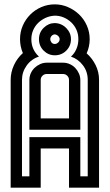

<svg xmlns="http://www.w3.org/2000/svg" viewBox="-20 -862 504 882"><path d="M232 -756Q263 -755 284.5 -733Q306 -711 306 -682Q306 -651 284.5 -629.5Q263 -608 232 -608Q202 -608 180.5 -629.5Q159 -651 159 -682Q159 -713 181 -734.5Q203 -756 232 -756ZM232 -704Q224 -704 217.5 -697.5Q211 -691 211 -682Q211 -674 216.5 -667Q222 -660 232 -660Q240 -660 247 -666.5Q254 -673 254 -682Q254 -690 247.5 -696.5Q241 -703 232 -704ZM270 -574Q286 -574 300.5 -567.5Q315 -561 325.5 -550Q336 -539 342.5 -524.5Q349 -510 349 -495V-266H115V-495Q115 -511 121.5 -525.5Q128 -540 139 -550.5Q150 -561 164.5 -567.5Q179 -574 194 -574ZM167 -318H297V-495Q297 -506 289 -514Q281 -522 270 -522H194Q183 -522 175 -514Q167 -506 167 -495ZM29 -495Q29 -530 44 -562.5Q59 -595 85 -618Q72 -649 72 -682Q72 -715 84.5 -744Q97 -773 119 -795Q141 -817 170 -829.5Q199 -842 232 -842Q263 -842 292 -829.5Q321 -817 343.5 -795.5Q366 -774 379 -744.5Q392 -715 392 -682Q392 -648 378 -617Q404 -594 419.5 -562.5Q435 -531 435 -495V0H297V-180H167V0H29ZM81 -52H115V-232H349V-52H383V-495Q383 -533 361 -562Q339 -591 306 -602Q322 -616 331 -637Q340 -658 340 -682Q340 -705 331.5 -724.5Q323 -744 308 -758.5Q293 -773 273.5 -781.5Q254 -790 232 -790Q209 -789 189.5 -780Q170 -771 155.5 -757Q141 -743 132.5 -723.5Q124 -704 124 -682Q124 -634 159 -602Q124 -591 102.5 -561Q81 -531 81 -495Z"/></svg>

Font: Aurach Bi
Style: Regular
Weight: 400
Designer: Peter Wiegel
Foundry: Peter Wiegel
Version: Version 1.002